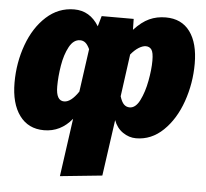

<svg xmlns="http://www.w3.org/2000/svg" viewBox="-54 -611 959 896"><g transform="rotate(5 425.5 -163.5)"><path d="M840 -350Q840 -258 810 -172.5Q780 -87 724.5 -33.5Q669 20 597 20Q564 20 535 0Q506 -20 493 -56L456 207L259 227L297 -45Q244 20 166 20Q92 20 51 -36Q10 -92 10 -190Q10 -283 40.5 -367Q71 -451 127.5 -502.5Q184 -554 258 -554Q332 -554 374 -485L388 -534H538L539 -483Q575 -522 610 -538Q645 -554 687 -554Q761 -554 800.5 -500.5Q840 -447 840 -350ZM315 -174 343 -375Q333 -396 322.5 -404.5Q312 -413 298 -413Q267 -413 247 -376Q227 -339 218.5 -287Q210 -235 210 -189Q210 -122 248 -122Q280 -122 315 -174ZM642 -347Q642 -386 632.5 -399Q623 -412 606 -412Q591 -412 572.5 -400.5Q554 -389 536 -367L509 -169Q517 -143 528 -132Q539 -121 555 -121Q583 -121 602.5 -160Q622 -199 632 -252.5Q642 -306 642 -347Z"/></g></svg>

Font: FiraGO Heavy
Style: Italic
Weight: 900
Italic angle: -8°
Designer: bBox Type GmbH
Foundry: bBox Type GmbH
Version: Version 1.001